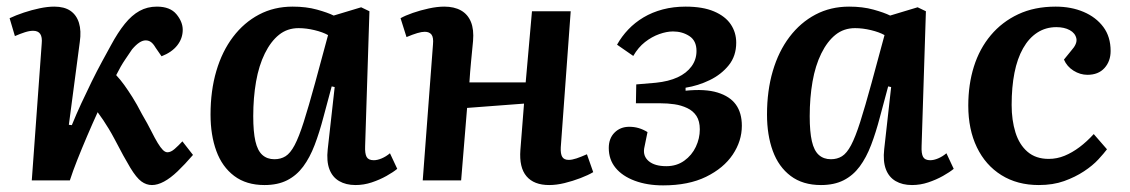

<svg xmlns="http://www.w3.org/2000/svg" viewBox="-20 -545 3413 580"><path d="M188 -168 197 -167Q210 -199 225.5 -232.5Q241 -266 257 -298.5Q273 -331 288.5 -359.5Q304 -388 315 -408Q336 -447 357 -473Q378 -499 401.5 -512Q425 -525 454 -525Q494 -525 513 -502Q532 -479 532 -455Q532 -429 515.5 -408Q499 -387 468 -375L450 -401Q443 -413 436 -418Q429 -423 420 -423Q411 -423 401 -416.5Q391 -410 379 -396Q371 -384 358 -365Q345 -346 331 -318Q344 -304 355.5 -288Q367 -272 380 -251.5Q393 -231 409 -200Q426 -171 437 -149Q448 -127 456.5 -113Q465 -99 472 -92Q479 -85 486 -85Q496 -85 507.5 -95Q519 -105 531 -118L563 -77Q538 -48 516.5 -27.5Q495 -7 475.5 3.5Q456 14 439 14Q422 14 407 3Q392 -8 373.5 -38.5Q355 -69 326 -125Q317 -142 308.5 -156Q300 -170 292 -182Q284 -194 275 -206Q259 -171 243 -133.5Q227 -96 213.5 -62Q200 -28 191 0H76L106 -413Q108 -433 101.5 -442.5Q95 -452 80 -452Q69 -452 55 -447.5Q41 -443 25 -436L9 -490Q28 -499 52 -507Q76 -515 100 -520Q124 -525 144 -525Q174 -525 192.5 -512.5Q211 -500 218.5 -476Q226 -452 221 -418Z M1083 -104Q1082 -81 1087.5 -71Q1093 -61 1109 -61Q1120 -61 1133 -66.5Q1146 -72 1158 -82L1180 -35Q1168 -25 1147.5 -13.5Q1127 -2 1103 6Q1079 14 1054 14Q1025 14 1004.5 2Q984 -10 975 -34Q966 -58 970 -94L991 -282L982 -284L957 -191Q945 -145 930.5 -107Q916 -69 896 -42Q876 -15 847.5 -0.5Q819 14 779 14Q724 14 687.5 -13.5Q651 -41 633.5 -89Q616 -137 616 -199Q616 -271 633.5 -330.5Q651 -390 684 -433.5Q717 -477 762.5 -501Q808 -525 864 -525Q905 -525 937.5 -516Q970 -507 988 -498L1071 -523L1096 -511ZM809 -64Q828 -64 842.5 -73Q857 -82 870 -106.5Q883 -131 897.5 -176.5Q912 -222 932 -295L971 -439Q955 -448 930 -454Q905 -460 882 -460Q848 -460 823 -440Q798 -420 780 -383.5Q762 -347 753.5 -298.5Q745 -250 745 -194Q745 -147 751.5 -118.5Q758 -90 772.5 -77Q787 -64 809 -64Z M1563 -232 1391 -219 1373 0H1257L1288 -411Q1290 -432 1283.5 -440.5Q1277 -449 1263 -449Q1254 -449 1240.5 -445Q1227 -441 1208 -433L1190 -490Q1204 -498 1227 -506Q1250 -514 1275.5 -519.5Q1301 -525 1322 -525Q1352 -525 1372.5 -513.5Q1393 -502 1402.5 -479Q1412 -456 1409 -421Q1406 -390 1403 -359Q1400 -328 1398 -296H1568L1587 -511H1704L1674 -100Q1673 -80 1678.5 -71Q1684 -62 1698 -62Q1708 -62 1721.5 -66.5Q1735 -71 1753 -79L1772 -25Q1757 -16 1733.5 -7Q1710 2 1685.5 8Q1661 14 1639 14Q1593 14 1570.5 -12.5Q1548 -39 1552 -92Z M1983 15Q1935 15 1897.5 1Q1860 -13 1839.5 -38Q1819 -63 1819 -98Q1819 -127 1836.5 -144.5Q1854 -162 1881 -162Q1896 -162 1909.5 -158Q1923 -154 1936 -146L1926 -97Q1922 -73 1940 -58Q1958 -43 1993 -43Q2024 -43 2047 -59.5Q2070 -76 2082 -101.5Q2094 -127 2094 -154Q2094 -179 2084 -194.5Q2074 -210 2056 -218.5Q2038 -227 2017.5 -230Q1997 -233 1975 -233H1901L1902 -290L1961 -295Q2000 -299 2027 -311.5Q2054 -324 2069 -344.5Q2084 -365 2084 -391Q2084 -422 2062.5 -436Q2041 -450 2013 -450Q1994 -450 1971.5 -442Q1949 -434 1928.5 -418Q1908 -402 1893 -376L1844 -410Q1858 -435 1878 -456Q1898 -477 1924 -492.5Q1950 -508 1982 -516.5Q2014 -525 2051 -525Q2103 -525 2137 -510.5Q2171 -496 2187.5 -471.5Q2204 -447 2204 -416Q2204 -376 2181.5 -348Q2159 -320 2124 -303Q2089 -286 2051 -280V-271Q2110 -277 2147.5 -265.5Q2185 -254 2203 -229Q2221 -204 2221 -165Q2221 -119 2193.5 -78Q2166 -37 2113 -11Q2060 15 1983 15Z M2764 -104Q2763 -81 2768.5 -71Q2774 -61 2790 -61Q2801 -61 2814 -66.5Q2827 -72 2839 -82L2861 -35Q2849 -25 2828.5 -13.5Q2808 -2 2784 6Q2760 14 2735 14Q2706 14 2685.5 2Q2665 -10 2656 -34Q2647 -58 2651 -94L2672 -282L2663 -284L2638 -191Q2626 -145 2611.5 -107Q2597 -69 2577 -42Q2557 -15 2528.5 -0.5Q2500 14 2460 14Q2405 14 2368.5 -13.5Q2332 -41 2314.5 -89Q2297 -137 2297 -199Q2297 -271 2314.5 -330.5Q2332 -390 2365 -433.5Q2398 -477 2443.5 -501Q2489 -525 2545 -525Q2586 -525 2618.5 -516Q2651 -507 2669 -498L2752 -523L2777 -511ZM2490 -64Q2509 -64 2523.5 -73Q2538 -82 2551 -106.5Q2564 -131 2578.5 -176.5Q2593 -222 2613 -295L2652 -439Q2636 -448 2611 -454Q2586 -460 2563 -460Q2529 -460 2504 -440Q2479 -420 2461 -383.5Q2443 -347 2434.5 -298.5Q2426 -250 2426 -194Q2426 -147 2432.5 -118.5Q2439 -90 2453.5 -77Q2468 -64 2490 -64Z M3169 -525Q3216 -525 3253.5 -509Q3291 -493 3313 -463.5Q3335 -434 3335 -391Q3335 -360 3316.5 -339.5Q3298 -319 3265 -319Q3243 -319 3223 -331.5Q3203 -344 3194 -365L3216 -392Q3235 -413 3231.5 -429Q3228 -445 3211.5 -454Q3195 -463 3171 -463Q3139 -463 3113.5 -446.5Q3088 -430 3070.5 -399Q3053 -368 3044.5 -325Q3036 -282 3036 -228Q3036 -182 3047.5 -145Q3059 -108 3084 -86.5Q3109 -65 3148 -65Q3173 -65 3196 -74.5Q3219 -84 3241 -100.5Q3263 -117 3284 -140L3324 -94Q3315 -82 3298 -63.5Q3281 -45 3254.5 -27.5Q3228 -10 3194.5 2Q3161 14 3118 14Q3053 14 3005 -16Q2957 -46 2931 -100Q2905 -154 2905 -226Q2905 -290 2922 -344Q2939 -398 2973 -438.5Q3007 -479 3056 -502Q3105 -525 3169 -525Z"/></svg>

Font: Literata 18pt SemiBold
Style: Italic
Weight: 600
Italic angle: -2°
Designer: Latin by Veronika Burian and Jose Scaglione. Greek by Irene Vlachou. Cyrillic by Vera Evstafieva
Foundry: TypeTogether
Version: Version 3.103;gftools[0.9.29]